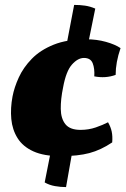

<svg xmlns="http://www.w3.org/2000/svg" viewBox="-20 -627 513 782"><path d="M227 9Q159 9 116 -10.5Q73 -30 51.5 -64.5Q30 -99 26 -142.5Q22 -186 31 -234Q38 -271 56.5 -311.5Q75 -352 109.5 -387.5Q144 -423 198.5 -445Q253 -467 332 -467Q374 -467 411.5 -456.5Q449 -446 471 -431Q451 -373 451 -322Q410 -307 364 -316Q366 -348 357.5 -369.5Q349 -391 322 -391Q297 -391 273 -364Q249 -337 237 -271Q227 -223 227.5 -183.5Q228 -144 246.5 -121Q265 -98 308 -98Q341 -98 370 -108Q399 -118 420 -129Q431 -110 435 -91Q439 -72 437 -47Q391 -16 344 -3.5Q297 9 227 9ZM333 -420 248 -429 282 -607Q306 -607 326.5 -604Q347 -601 368 -592ZM249 135Q227 135 204 131Q181 127 162 116L197 -61L282 -52Z"/></svg>

Font: Vollkorn Black
Style: Italic
Weight: 900
Italic angle: -11°
Designer: Friedrich Althausen
Foundry: Friedrich Althausen
Version: Version 5.000; ttfautohint (v1.8.3)